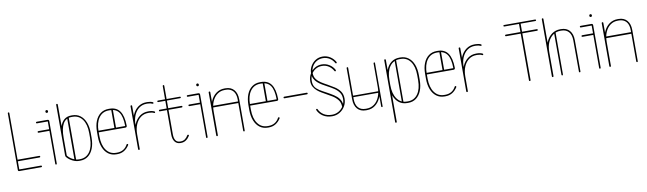

<svg xmlns="http://www.w3.org/2000/svg" viewBox="-44 -1293 7146 2120"><g transform="rotate(-10 3528.5 -233.5)"><path d="M323 -18Q327 -18 329.5 -15.5Q332 -13 332 -9Q332 -5 329.5 -2.5Q327 0 323 0H77Q62 0 62 -15V-651Q62 -654 64.5 -656.5Q67 -659 71 -659Q75 -659 77 -656.5Q79 -654 79 -651V-18ZM323 -127Q327 -127 329.5 -124.5Q332 -122 332 -118Q332 -114 329.5 -111.5Q327 -109 323 -109H71Q67 -109 64.5 -111.5Q62 -114 62 -118Q62 -122 64.5 -124.5Q67 -127 71 -127Z M359 -485Q355 -485 352.5 -487.5Q350 -490 350 -494Q350 -498 352.5 -500.5Q355 -503 359 -503H480Q498 -503 498 -485V-9Q498 -5 495.5 -2.5Q493 0 489 0Q485 0 483 -2.5Q481 -5 481 -9V-485ZM359 -380Q355 -380 352.5 -382.5Q350 -385 350 -389Q350 -393 352.5 -395.5Q355 -398 359 -398H489Q493 -398 495.5 -395.5Q498 -393 498 -389Q498 -385 495.5 -382.5Q493 -380 489 -380ZM474 -597Q474 -603 478 -607Q482 -611 489 -611Q495 -611 499 -607Q503 -603 503 -597V-594Q503 -588 499 -584Q495 -580 489 -580Q482 -580 478 -584Q474 -588 474 -594Z M926 -224Q926 -155 905.5 -103.5Q885 -52 847.5 -24Q810 4 758 4H747Q711 4 673.5 -14.5Q636 -33 611 -63Q607 -68 605.5 -73Q604 -78 604 -85V-278Q604 -350 619.5 -400.5Q635 -451 667 -478Q699 -505 747 -505H758Q810 -505 847.5 -477Q885 -449 905.5 -398Q926 -347 926 -278ZM909 -224V-278Q909 -377 869 -432.5Q829 -488 758 -488H747Q683 -488 652.5 -434.5Q622 -381 622 -278V-78Q644 -49 678.5 -31Q713 -13 747 -13H758Q829 -13 869 -69.5Q909 -126 909 -224ZM622 -278Q622 -274 619.5 -271.5Q617 -269 613 -269Q609 -269 606.5 -271.5Q604 -274 604 -278V-651Q604 -654 606.5 -656.5Q609 -659 613 -659Q617 -659 619.5 -656.5Q622 -654 622 -651ZM716 -14Q716 -10 713.5 -7.5Q711 -5 707 -5Q703 -5 700.5 -7.5Q698 -10 698 -14V-486Q698 -490 700.5 -492.5Q703 -495 707 -495Q711 -495 713.5 -492.5Q716 -490 716 -486Z M1005 -269Q1001 -269 999.5 -271.5Q998 -274 998 -278Q998 -282 999.5 -284.5Q1001 -287 1005 -287H1314Q1313 -393 1279.5 -440.5Q1246 -488 1176 -488H1165Q1095 -488 1054.5 -432.5Q1014 -377 1014 -278V-224Q1014 -126 1054.5 -69.5Q1095 -13 1165 -13H1176Q1215 -13 1245 -30.5Q1275 -48 1294 -84Q1297 -88 1302 -88Q1307 -88 1309 -85.5Q1311 -83 1311 -79Q1311 -76 1310 -75Q1286 -37 1252.5 -16.5Q1219 4 1176 4H1165Q1113 4 1075 -24Q1037 -52 1016.5 -103.5Q996 -155 996 -224V-278Q996 -347 1016.5 -398Q1037 -449 1075 -477Q1113 -505 1165 -505H1176Q1253 -505 1291 -451.5Q1329 -398 1331 -288Q1331 -269 1313 -269ZM1211 -282Q1211 -278 1208 -276Q1205 -274 1202 -274Q1198 -274 1195.5 -276Q1193 -278 1193 -282V-490Q1193 -493 1195.5 -496Q1198 -499 1202 -499Q1205 -499 1208 -496Q1211 -493 1211 -490Z M1428 -9Q1428 -5 1425.5 -2.5Q1423 0 1419 0Q1415 0 1412.5 -2.5Q1410 -5 1410 -9V-493Q1410 -496 1412.5 -498.5Q1415 -501 1419 -501Q1423 -501 1425.5 -498.5Q1428 -496 1428 -493ZM1428 -278Q1428 -274 1425.5 -271.5Q1423 -269 1419 -269Q1415 -269 1412.5 -271.5Q1410 -274 1410 -278Q1410 -344 1433 -395.5Q1456 -447 1496.5 -476Q1537 -505 1589 -505H1600Q1617 -505 1632.5 -502Q1648 -499 1661 -493Q1663 -491 1664.5 -489Q1666 -487 1666 -485Q1666 -479 1662 -477Q1658 -475 1654 -477Q1643 -482 1629.5 -485Q1616 -488 1600 -488H1589Q1541 -488 1505 -461.5Q1469 -435 1448.5 -388Q1428 -341 1428 -278ZM1428 -174Q1428 -170 1425.5 -168Q1423 -166 1419 -166Q1415 -166 1412.5 -168Q1410 -170 1410 -174Q1410 -240 1433 -291.5Q1456 -343 1496.5 -372.5Q1537 -402 1589 -402H1600Q1635 -402 1661 -389Q1663 -388 1664.5 -386Q1666 -384 1666 -381Q1666 -376 1662 -373.5Q1658 -371 1654 -373Q1643 -379 1629.5 -382Q1616 -385 1600 -385H1589Q1541 -385 1505 -358.5Q1469 -332 1448.5 -284.5Q1428 -237 1428 -174Z M1972 -68Q1975 -72 1980 -72Q1984 -72 1986.5 -69.5Q1989 -67 1989 -64Q1989 -60 1988 -59Q1971 -31 1946 -13.5Q1921 4 1889 4H1882Q1843 4 1820.5 -25Q1798 -54 1798 -107L1799 -651Q1799 -654 1801.5 -656.5Q1804 -659 1808 -659Q1812 -659 1814 -656.5Q1816 -654 1816 -651V-107Q1816 -13 1882 -13H1889Q1917 -13 1937 -27.5Q1957 -42 1972 -68ZM1718 -484Q1715 -484 1712.5 -486.5Q1710 -489 1710 -493Q1710 -496 1712.5 -498.5Q1715 -501 1718 -501H1965Q1969 -501 1971.5 -498.5Q1974 -496 1974 -493Q1974 -489 1971.5 -486.5Q1969 -484 1965 -484ZM1718 -380Q1715 -380 1712.5 -382.5Q1710 -385 1710 -389Q1710 -393 1712.5 -395.5Q1715 -398 1718 -398H1965Q1969 -398 1971.5 -395.5Q1974 -393 1974 -389Q1974 -385 1971.5 -382.5Q1969 -380 1965 -380Z M2050 -485Q2046 -485 2043.5 -487.5Q2041 -490 2041 -494Q2041 -498 2043.5 -500.5Q2046 -503 2050 -503H2171Q2189 -503 2189 -485V-9Q2189 -5 2186.5 -2.5Q2184 0 2180 0Q2176 0 2174 -2.5Q2172 -5 2172 -9V-485ZM2050 -380Q2046 -380 2043.5 -382.5Q2041 -385 2041 -389Q2041 -393 2043.5 -395.5Q2046 -398 2050 -398H2180Q2184 -398 2186.5 -395.5Q2189 -393 2189 -389Q2189 -385 2186.5 -382.5Q2184 -380 2180 -380ZM2165 -597Q2165 -603 2169 -607Q2173 -611 2180 -611Q2186 -611 2190 -607Q2194 -603 2194 -597V-594Q2194 -588 2190 -584Q2186 -580 2180 -580Q2173 -580 2169 -584Q2165 -588 2165 -594Z M2304 -9Q2304 -5 2301.5 -2.5Q2299 0 2295 0Q2291 0 2288.5 -2.5Q2286 -5 2286 -9V-493Q2286 -496 2288.5 -498.5Q2291 -501 2295 -501Q2299 -501 2301.5 -498.5Q2304 -496 2304 -493ZM2304 -278Q2304 -274 2301.5 -271.5Q2299 -269 2295 -269Q2291 -269 2288.5 -271.5Q2286 -274 2286 -278Q2286 -344 2309 -395.5Q2332 -447 2372.5 -476Q2413 -505 2465 -505H2476Q2537 -505 2571 -466Q2605 -427 2605 -358V-9Q2605 -5 2603 -2.5Q2601 0 2597 0Q2593 0 2590.5 -2.5Q2588 -5 2588 -9V-358Q2588 -400 2575 -429Q2562 -458 2536.5 -473Q2511 -488 2476 -488H2465Q2417 -488 2381 -461.5Q2345 -435 2324.5 -388Q2304 -341 2304 -278ZM2597 -338Q2601 -338 2603 -335.5Q2605 -333 2605 -329Q2605 -325 2603 -322.5Q2601 -320 2597 -320H2299Q2295 -320 2292.5 -322.5Q2290 -325 2290 -329Q2290 -333 2292.5 -335.5Q2295 -338 2299 -338Z M2703 -269Q2699 -269 2697.5 -271.5Q2696 -274 2696 -278Q2696 -282 2697.5 -284.5Q2699 -287 2703 -287H3012Q3011 -393 2977.5 -440.5Q2944 -488 2874 -488H2863Q2793 -488 2752.5 -432.5Q2712 -377 2712 -278V-224Q2712 -126 2752.5 -69.5Q2793 -13 2863 -13H2874Q2913 -13 2943 -30.5Q2973 -48 2992 -84Q2995 -88 3000 -88Q3005 -88 3007 -85.5Q3009 -83 3009 -79Q3009 -76 3008 -75Q2984 -37 2950.5 -16.5Q2917 4 2874 4H2863Q2811 4 2773 -24Q2735 -52 2714.5 -103.5Q2694 -155 2694 -224V-278Q2694 -347 2714.5 -398Q2735 -449 2773 -477Q2811 -505 2863 -505H2874Q2951 -505 2989 -451.5Q3027 -398 3029 -288Q3029 -269 3011 -269ZM2909 -282Q2909 -278 2906 -276Q2903 -274 2900 -274Q2896 -274 2893.5 -276Q2891 -278 2891 -282V-490Q2891 -493 2893.5 -496Q2896 -499 2900 -499Q2903 -499 2906 -496Q2909 -493 2909 -490Z M3352 -301Q3356 -301 3358.5 -298.5Q3361 -296 3361 -292Q3361 -288 3358.5 -285.5Q3356 -283 3352 -283H3098Q3095 -283 3092.5 -285.5Q3090 -288 3090 -292Q3090 -296 3092.5 -298.5Q3095 -301 3098 -301Z M3422 -94Q3421 -96 3421 -97Q3421 -100 3423 -103Q3425 -106 3430 -106Q3436 -106 3438 -101Q3456 -61 3493.5 -37Q3531 -13 3585 -13Q3627 -13 3661 -33Q3695 -53 3715 -87.5Q3735 -122 3735 -164Q3735 -208 3713.5 -238Q3692 -268 3658 -290Q3624 -312 3586 -332Q3559 -346 3532.5 -362Q3506 -378 3484 -397.5Q3462 -417 3449 -442.5Q3436 -468 3436 -502Q3436 -546 3457 -583Q3478 -620 3513 -642Q3548 -664 3593 -664Q3639 -664 3677 -639.5Q3715 -615 3736 -576Q3736 -575 3736 -573Q3736 -570 3734 -567Q3732 -564 3728 -564Q3723 -564 3720 -568Q3701 -604 3667.5 -625Q3634 -646 3593 -646Q3553 -646 3521.5 -627Q3490 -608 3472 -575Q3454 -542 3454 -502Q3454 -463 3474 -435.5Q3494 -408 3526 -387.5Q3558 -367 3594 -348Q3632 -327 3668.5 -303.5Q3705 -280 3728.5 -247Q3752 -214 3752 -164Q3752 -118 3729.5 -79.5Q3707 -41 3669 -18.5Q3631 4 3585 4Q3526 4 3483.5 -23Q3441 -50 3422 -94ZM3710 -79Q3710 -126 3686 -157Q3662 -188 3627.5 -209.5Q3593 -231 3561 -248Q3540 -260 3514.5 -274.5Q3489 -289 3466 -308.5Q3443 -328 3427.5 -354.5Q3412 -381 3412 -417Q3412 -462 3433 -499Q3454 -536 3489 -558Q3524 -580 3568 -580Q3614 -580 3652.5 -556Q3691 -532 3711 -493Q3712 -492 3712 -489Q3712 -485 3709.5 -482Q3707 -479 3703 -479Q3698 -479 3695 -484Q3677 -519 3643.5 -541Q3610 -563 3568 -563Q3528 -563 3496.5 -544Q3465 -525 3447 -492Q3429 -459 3429 -417Q3429 -378 3444.5 -353.5Q3460 -329 3491 -309Q3522 -289 3570 -264Q3611 -242 3645 -220Q3679 -198 3700.5 -169.5Q3722 -141 3727 -99Z M4151 -9Q4151 -5 4149.5 -2.5Q4148 0 4144 0Q4140 0 4137.5 -2.5Q4135 -5 4135 -9V-493Q4135 -496 4137.5 -498.5Q4140 -501 4144 -501Q4148 -501 4149.5 -498.5Q4151 -496 4151 -493ZM4135 -224Q4135 -228 4137.5 -230.5Q4140 -233 4144 -233Q4148 -233 4149.5 -230.5Q4151 -228 4151 -224Q4151 -158 4128.5 -106.5Q4106 -55 4066 -25.5Q4026 4 3973 4H3962Q3901 4 3867 -35Q3833 -74 3833 -143V-493Q3833 -496 3835.5 -498.5Q3838 -501 3842 -501Q3846 -501 3848 -498.5Q3850 -496 3850 -493V-143Q3850 -80 3879 -46.5Q3908 -13 3962 -13H3973Q4021 -13 4057.5 -39.5Q4094 -66 4114.5 -114Q4135 -162 4135 -224ZM3842 -163Q3838 -163 3835.5 -165.5Q3833 -168 3833 -171Q3833 -175 3835.5 -177.5Q3838 -180 3842 -180H4139Q4143 -180 4145.5 -177.5Q4148 -175 4148 -171Q4148 -168 4145.5 -165.5Q4143 -163 4139 -163Z M4605 -278V-224Q4605 -155 4584.5 -103.5Q4564 -52 4526.5 -24Q4489 4 4437 4H4426Q4373 4 4335.5 -24Q4298 -52 4277.5 -103.5Q4257 -155 4257 -224V-278Q4257 -347 4277.5 -398Q4298 -449 4336 -477Q4374 -505 4426 -505H4437Q4488 -505 4526 -477Q4564 -449 4584.5 -398Q4605 -347 4605 -278ZM4587 -278Q4587 -377 4547 -432.5Q4507 -488 4437 -488H4426Q4355 -488 4315 -432.5Q4275 -377 4275 -278V-224Q4275 -126 4315 -69.5Q4355 -13 4426 -13H4437Q4507 -13 4547 -69.5Q4587 -126 4587 -224ZM4275 188Q4275 192 4272.5 194.5Q4270 197 4266 197Q4262 197 4259.5 194.5Q4257 192 4257 188V-506Q4257 -510 4259.5 -512.5Q4262 -515 4266 -515Q4270 -515 4272.5 -512.5Q4275 -510 4275 -506ZM4386 -14Q4386 -10 4383.5 -7.5Q4381 -5 4378 -5Q4374 -5 4371.5 -7.5Q4369 -10 4369 -14V-487Q4369 -491 4371.5 -493.5Q4374 -496 4378 -496Q4381 -496 4383.5 -493.5Q4386 -491 4386 -487Z M4684 -269Q4680 -269 4678.5 -271.5Q4677 -274 4677 -278Q4677 -282 4678.5 -284.5Q4680 -287 4684 -287H4993Q4992 -393 4958.5 -440.5Q4925 -488 4855 -488H4844Q4774 -488 4733.5 -432.5Q4693 -377 4693 -278V-224Q4693 -126 4733.5 -69.5Q4774 -13 4844 -13H4855Q4894 -13 4924 -30.5Q4954 -48 4973 -84Q4976 -88 4981 -88Q4986 -88 4988 -85.5Q4990 -83 4990 -79Q4990 -76 4989 -75Q4965 -37 4931.5 -16.5Q4898 4 4855 4H4844Q4792 4 4754 -24Q4716 -52 4695.5 -103.5Q4675 -155 4675 -224V-278Q4675 -347 4695.5 -398Q4716 -449 4754 -477Q4792 -505 4844 -505H4855Q4932 -505 4970 -451.5Q5008 -398 5010 -288Q5010 -269 4992 -269ZM4890 -282Q4890 -278 4887 -276Q4884 -274 4881 -274Q4877 -274 4874.5 -276Q4872 -278 4872 -282V-490Q4872 -493 4874.5 -496Q4877 -499 4881 -499Q4884 -499 4887 -496Q4890 -493 4890 -490Z M5107 -9Q5107 -5 5104.5 -2.5Q5102 0 5098 0Q5094 0 5091.5 -2.5Q5089 -5 5089 -9V-493Q5089 -496 5091.5 -498.5Q5094 -501 5098 -501Q5102 -501 5104.5 -498.5Q5107 -496 5107 -493ZM5107 -278Q5107 -274 5104.5 -271.5Q5102 -269 5098 -269Q5094 -269 5091.5 -271.5Q5089 -274 5089 -278Q5089 -344 5112 -395.5Q5135 -447 5175.5 -476Q5216 -505 5268 -505H5279Q5296 -505 5311.5 -502Q5327 -499 5340 -493Q5342 -491 5343.5 -489Q5345 -487 5345 -485Q5345 -479 5341 -477Q5337 -475 5333 -477Q5322 -482 5308.5 -485Q5295 -488 5279 -488H5268Q5220 -488 5184 -461.5Q5148 -435 5127.5 -388Q5107 -341 5107 -278ZM5107 -174Q5107 -170 5104.5 -168Q5102 -166 5098 -166Q5094 -166 5091.5 -168Q5089 -170 5089 -174Q5089 -240 5112 -291.5Q5135 -343 5175.5 -372.5Q5216 -402 5268 -402H5279Q5314 -402 5340 -389Q5342 -388 5343.5 -386Q5345 -384 5345 -381Q5345 -376 5341 -373.5Q5337 -371 5333 -373Q5322 -379 5308.5 -382Q5295 -385 5279 -385H5268Q5220 -385 5184 -358.5Q5148 -332 5127.5 -284.5Q5107 -237 5107 -174Z M5792 -651Q5792 -654 5794.5 -656.5Q5797 -659 5801 -659Q5805 -659 5807.5 -656.5Q5810 -654 5810 -651V-9Q5810 -5 5807.5 -2.5Q5805 0 5801 0Q5797 0 5794.5 -2.5Q5792 -5 5792 -9ZM5976 -659Q5980 -659 5982.5 -656.5Q5985 -654 5985 -651Q5985 -647 5982.5 -644.5Q5980 -642 5976 -642H5627Q5623 -642 5620.5 -644.5Q5618 -647 5618 -651Q5618 -654 5620.5 -656.5Q5623 -659 5627 -659ZM5976 -551Q5980 -551 5982.5 -548.5Q5985 -546 5985 -542Q5985 -538 5982.5 -535.5Q5980 -533 5976 -533H5627Q5623 -533 5620.5 -535.5Q5618 -538 5618 -542Q5618 -546 5620.5 -548.5Q5623 -551 5627 -551Z M6067 -8Q6067 -4 6064.5 -1.5Q6062 1 6058 1Q6054 1 6051.5 -1.5Q6049 -4 6049 -8V-650Q6049 -654 6051.5 -656Q6054 -658 6058 -658Q6062 -658 6064.5 -656Q6067 -654 6067 -650ZM6067 -278Q6067 -274 6064.5 -271.5Q6062 -269 6058 -269Q6054 -269 6051.5 -271.5Q6049 -274 6049 -278Q6049 -344 6072 -395.5Q6095 -447 6135.5 -476Q6176 -505 6228 -505H6239Q6300 -505 6334 -466Q6368 -427 6368 -358L6369 -8Q6369 -4 6367 -1.5Q6365 1 6361 1Q6357 1 6354.5 -1.5Q6352 -4 6352 -8L6351 -358Q6351 -421 6321.5 -454.5Q6292 -488 6239 -488H6228Q6181 -488 6144.5 -461.5Q6108 -435 6087.5 -388Q6067 -341 6067 -278ZM6173 -8Q6173 -4 6170.5 -1.5Q6168 1 6165 1Q6161 1 6158.5 -1.5Q6156 -4 6156 -8V-483Q6156 -487 6158.5 -489.5Q6161 -492 6165 -492Q6168 -492 6170.5 -489.5Q6173 -487 6173 -483Z M6457 -485Q6453 -485 6450.5 -487.5Q6448 -490 6448 -494Q6448 -498 6450.5 -500.5Q6453 -503 6457 -503H6578Q6596 -503 6596 -485V-9Q6596 -5 6593.5 -2.5Q6591 0 6587 0Q6583 0 6581 -2.5Q6579 -5 6579 -9V-485ZM6457 -380Q6453 -380 6450.5 -382.5Q6448 -385 6448 -389Q6448 -393 6450.5 -395.5Q6453 -398 6457 -398H6587Q6591 -398 6593.5 -395.5Q6596 -393 6596 -389Q6596 -385 6593.5 -382.5Q6591 -380 6587 -380ZM6572 -597Q6572 -603 6576 -607Q6580 -611 6587 -611Q6593 -611 6597 -607Q6601 -603 6601 -597V-594Q6601 -588 6597 -584Q6593 -580 6587 -580Q6580 -580 6576 -584Q6572 -588 6572 -594Z M6711 -9Q6711 -5 6708.5 -2.5Q6706 0 6702 0Q6698 0 6695.5 -2.5Q6693 -5 6693 -9V-493Q6693 -496 6695.5 -498.5Q6698 -501 6702 -501Q6706 -501 6708.5 -498.5Q6711 -496 6711 -493ZM6711 -278Q6711 -274 6708.5 -271.5Q6706 -269 6702 -269Q6698 -269 6695.5 -271.5Q6693 -274 6693 -278Q6693 -344 6716 -395.5Q6739 -447 6779.5 -476Q6820 -505 6872 -505H6883Q6944 -505 6978 -466Q7012 -427 7012 -358V-9Q7012 -5 7010 -2.5Q7008 0 7004 0Q7000 0 6997.5 -2.5Q6995 -5 6995 -9V-358Q6995 -400 6982 -429Q6969 -458 6943.5 -473Q6918 -488 6883 -488H6872Q6824 -488 6788 -461.5Q6752 -435 6731.5 -388Q6711 -341 6711 -278ZM7004 -338Q7008 -338 7010 -335.5Q7012 -333 7012 -329Q7012 -325 7010 -322.5Q7008 -320 7004 -320H6706Q6702 -320 6699.5 -322.5Q6697 -325 6697 -329Q6697 -333 6699.5 -335.5Q6702 -338 6706 -338Z"/></g></svg>

Font: Libertine-Super Thin
Style: Regular
Weight: 100
Designer: Bastien Sozeau
Foundry: NBR — Bastien Sozeau
Version: Version 2.003;gftools[0.9.33]